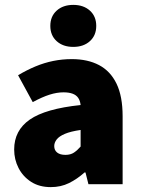

<svg xmlns="http://www.w3.org/2000/svg" viewBox="-20 -754 576 786"><path d="M188 12Q141 12 107.5 -9.5Q74 -31 56 -66Q38 -101 38 -142Q38 -220 102 -264.5Q166 -309 310 -324Q308 -342 300 -353.5Q292 -365 277 -370.5Q262 -376 240 -376Q213 -376 183 -366.5Q153 -357 114 -336L54 -446Q89 -467 125 -482Q161 -497 198 -504.5Q235 -512 274 -512Q339 -512 385.5 -487.5Q432 -463 457 -411.5Q482 -360 482 -278V0H342L330 -48H326Q296 -21 262.5 -4.5Q229 12 188 12ZM248 -120Q269 -120 283 -129.5Q297 -139 310 -154V-222Q269 -216 245.5 -206Q222 -196 212 -183Q202 -170 202 -156Q202 -139 214 -129.5Q226 -120 248 -120ZM280 -562Q238 -562 212 -585.5Q186 -609 186 -648Q186 -687 212 -710.5Q238 -734 280 -734Q322 -734 348 -710.5Q374 -687 374 -648Q374 -609 348 -585.5Q322 -562 280 -562Z"/></svg>

Font: Mada Black
Style: Regular
Weight: 900
Designer: Khaled Hosny
Version: Version 1.5